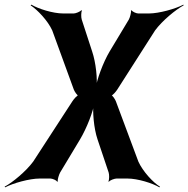

<svg xmlns="http://www.w3.org/2000/svg" viewBox="-71 -769 811 827"><path d="M326 -547 281 -685C278 -694 278 -717 282 -723L279 -725C275 -719 255 -711 247 -711H201C157 -711 94 -731 64 -749L61 -746C90 -727 135 -680 154 -638L247 -383C250 -375 262 -356 269 -356V-360C262 -360 246 -341 241 -333L72 -73C41 -31 -17 17 -51 35L-49 38C-15 20 56 0 100 0H146C154 0 173 7 175 14L178 12C176 5 183 -17 188 -26L274 -169C302 -216 331 -289 336 -329H332C327 -289 333 -216 349 -169L397 -26C400 -17 400 5 396 12L398 14C402 7 423 0 431 0H478C522 0 586 20 616 38L618 35C588 17 544 -31 525 -73L428 -333C425 -341 413 -360 406 -360V-356C413 -356 429 -375 434 -383L597 -638C628 -680 685 -727 720 -746L719 -749C685 -731 614 -711 571 -711H524C516 -711 498 -719 496 -725L493 -723C495 -717 489 -694 484 -685L401 -547C373 -500 346 -426 340 -385H344C350 -426 342 -500 326 -547Z"/></svg>

Font: Asimov
Style: EdgeNarIt
Weight: 500
Designer: Google
Version: Version 2.000980: 2014